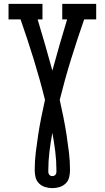

<svg xmlns="http://www.w3.org/2000/svg" viewBox="-20 -755 540 990"><path d="M250 215Q231 215 213 209.5Q195 204 181.5 191Q168 178 163.5 159.5Q159 141 159 122Q159 76 164.5 30.5Q170 -15 177 -60.5Q184 -106 193 -150.5Q202 -195 212 -240Q186 -345 154 -448.5Q122 -552 86 -655H24V-735H199V-655H174Q194 -589 213 -523Q232 -457 250 -391Q268 -457 287 -523Q306 -589 326 -655H301V-735H476V-655H414Q378 -552 346 -448.5Q314 -345 288 -240Q298 -195 307 -150.5Q316 -106 323 -60.5Q330 -15 335.5 30.5Q341 76 341 122Q341 141 336.5 159.5Q332 178 318.5 191Q305 204 287 209.5Q269 215 250 215ZM250 153Q255 153 259.5 151Q264 149 267 144.5Q270 140 270.5 135.5Q271 131 271 126Q271 76 265 27Q259 -22 250 -70Q241 -22 235 27Q229 76 229 126Q229 131 229.5 135.5Q230 140 233 144.5Q236 149 240.5 151Q245 153 250 153Z"/></svg>

Font: Iosevka Curly Slab Medium
Style: Regular
Weight: 500
Monospace: yes
Designer: Belleve Invis
Foundry: Belleve Invis
Version: Version 22.1.2; ttfautohint (v1.8.4)